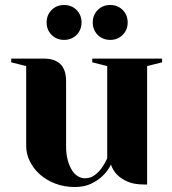

<svg xmlns="http://www.w3.org/2000/svg" viewBox="-20 -735 690 770"><path d="M25 0ZM155 -500Q245 -500 245 -410V-150Q245 -116 252 -91.5Q259 -67 269.5 -51Q280 -35 293.5 -27.5Q307 -20 320 -20Q343 -20 359.5 -32.5Q376 -45 387 -60Q400 -78 410 -100V-470L350 -485V-500H630V-485L570 -470V5H560Q516 5 489.5 -7.5Q463 -20 449 -35Q432 -53 425 -75Q412 -49 392 -30Q375 -13 347 1Q319 15 280 15Q237 15 201 1Q165 -13 139.5 -36Q114 -59 99.5 -88.5Q85 -118 85 -150V-470L25 -485V-500ZM167 -645Q167 -675 187 -695Q207 -715 237 -715Q267 -715 287 -695Q307 -675 307 -645Q307 -615 287 -595Q267 -575 237 -575Q207 -575 187 -595Q167 -615 167 -645ZM352 -645Q352 -675 372 -695Q392 -715 422 -715Q452 -715 472 -695Q492 -675 492 -645Q492 -615 472 -595Q452 -575 422 -575Q392 -575 372 -595Q352 -615 352 -645Z"/></svg>

Font: Yeseva One
Style: Regular
Weight: 400
Designer: Jovanny Lemonad
Foundry: Jovanny Lemonad
Version: Version 2.001; ttfautohint (v0.91) -l 8 -r 50 -G 200 -x 0 -w